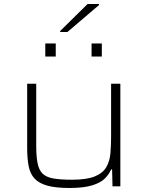

<svg xmlns="http://www.w3.org/2000/svg" viewBox="-20 -926 731 954"><path d="M325 8Q257 8 215.5 -3.5Q174 -15 152 -38.5Q130 -62 122.5 -100Q115 -138 115 -191V-510H160V-201Q160 -147 167 -113.5Q174 -80 192.5 -62.5Q211 -45 246.5 -39Q282 -33 338 -33Q410 -33 450 -49Q490 -65 507.5 -94.5Q525 -124 528.5 -163Q532 -202 532 -246V-510H578V0H539L537 -84H532Q522 -60 501 -39Q480 -18 438 -5Q396 8 325 8ZM205 -645V-710H257V-645ZM435 -645V-710H486V-645ZM279 -767V-772L415 -906H472V-901L315 -767Z"/></svg>

Font: Saira Expanded ExtraLight
Style: Regular
Weight: 250
Width: 7
Designer: Hector Gatti with collaboration of the Omnibus-Type team
Foundry: Omnibus-Type
Version: Version 1.101